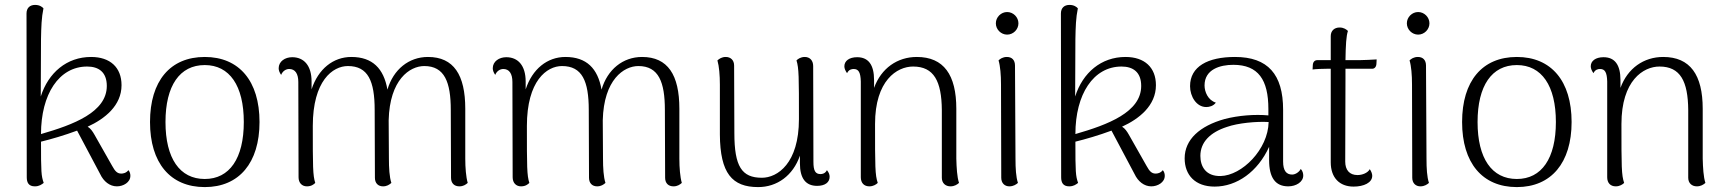

<svg xmlns="http://www.w3.org/2000/svg" viewBox="-20 -749 7038 782"><path d="M503 -56C494 -44 481 -42 474 -42C458 -42 449 -51 437 -73L365 -200C357 -214 349 -226 337 -233C407 -265 475 -319 475 -402C475 -474 429 -517 351 -517C252 -517 177 -453 146 -356L147 -590C148 -639 149 -677 157 -715C152 -721 141 -729 123 -729C102 -729 88 -717 88 -694L89 -27C89 -5 97 10 122 10C140 10 150 2 158 -4C148 -33 147 -47 147 -172C188 -182 243 -198 294 -217L388 -40C402 -10 427 10 456 10C482 10 511 -6 511 -33C511 -41 509 -49 503 -56ZM147 -203C147 -365 220 -478 335 -478C381 -478 415 -456 415 -399C415 -292 279 -241 147 -203Z M814 13C954 13 1037 -86 1037 -252C1037 -419 954 -517 814 -517C673 -517 591 -419 591 -252C591 -86 673 13 814 13ZM814 -20C712 -20 654 -104 654 -252C654 -400 712 -484 814 -484C915 -484 973 -400 973 -252C973 -104 915 -20 814 -20Z M1875 -103V-306C1875 -444 1828 -517 1723 -517C1645 -517 1582 -466 1558 -384C1543 -470 1497 -517 1411 -517C1337 -517 1276 -468 1249 -385V-417C1249 -482 1218 -516 1170 -516C1141 -516 1115 -499 1115 -471C1115 -463 1118 -454 1125 -444C1131 -459 1144 -468 1158 -468C1182 -468 1195 -449 1195 -415L1196 -27C1196 -4 1210 10 1230 10C1248 10 1258 2 1264 -4C1254 -35 1254 -70 1254 -236C1254 -420 1335 -480 1397 -480C1479 -480 1506 -419 1506 -301L1507 -25C1507 -3 1520 10 1540 10C1556 10 1566 3 1574 -4C1566 -28 1564 -66 1564 -103L1563 -259C1567 -425 1649 -480 1708 -480C1791 -480 1816 -414 1816 -301L1817 -25C1817 -3 1830 10 1851 10C1867 10 1877 3 1885 -4C1878 -28 1875 -66 1875 -103Z M2747 -103V-306C2747 -444 2700 -517 2595 -517C2517 -517 2454 -466 2430 -384C2415 -470 2369 -517 2283 -517C2209 -517 2148 -468 2121 -385V-417C2121 -482 2090 -516 2042 -516C2013 -516 1987 -499 1987 -471C1987 -463 1990 -454 1997 -444C2003 -459 2016 -468 2030 -468C2054 -468 2067 -449 2067 -415L2068 -27C2068 -4 2082 10 2102 10C2120 10 2130 2 2136 -4C2126 -35 2126 -70 2126 -236C2126 -420 2207 -480 2269 -480C2351 -480 2378 -419 2378 -301L2379 -25C2379 -3 2392 10 2412 10C2428 10 2438 3 2446 -4C2438 -28 2436 -66 2436 -103L2435 -259C2439 -425 2521 -480 2580 -480C2663 -480 2688 -414 2688 -301L2689 -25C2689 -3 2702 10 2723 10C2739 10 2749 3 2757 -4C2750 -28 2747 -66 2747 -103Z M3348 -56C3341 -42 3329 -40 3322 -40C3301 -40 3293 -53 3293 -90L3292 -480C3292 -503 3278 -517 3258 -517C3241 -517 3230 -509 3224 -503C3234 -471 3234 -436 3234 -264C3234 -84 3147 -25 3083 -25C3001 -25 2971 -71 2971 -207L2970 -482C2970 -504 2956 -517 2936 -517C2920 -517 2910 -510 2902 -503C2909 -479 2912 -442 2912 -404V-201C2913 -43 2962 13 3068 13C3145 13 3210 -34 3238 -115V-84C3238 -23 3261 8 3308 8C3340 8 3359 -6 3359 -29C3359 -38 3356 -46 3348 -56Z M3875 -103V-306C3875 -444 3824 -517 3714 -517C3635 -517 3569 -471 3540 -391V-423C3540 -485 3517 -516 3471 -516C3439 -516 3419 -501 3419 -479C3419 -470 3423 -461 3430 -451C3437 -466 3449 -468 3457 -468C3477 -468 3485 -454 3486 -417V-27C3486 -4 3499 10 3521 10C3537 10 3549 2 3555 -4C3544 -36 3544 -71 3544 -244C3544 -421 3633 -478 3699 -478C3784 -478 3815 -418 3816 -301V-25C3816 -3 3831 10 3851 10C3867 10 3878 3 3886 -4C3878 -28 3876 -66 3875 -103Z M4082 -608C4107 -608 4128 -629 4128 -654C4128 -679 4107 -700 4082 -700C4057 -700 4036 -679 4036 -654C4036 -629 4057 -608 4082 -608ZM4116 -103 4114 -482C4114 -505 4101 -517 4081 -517C4064 -517 4053 -509 4047 -503C4054 -480 4057 -444 4057 -405L4058 -25C4058 -3 4072 10 4091 10C4108 10 4119 2 4126 -4C4118 -28 4116 -63 4116 -103Z M4716 -56C4707 -44 4694 -42 4687 -42C4671 -42 4662 -51 4650 -73L4578 -200C4570 -214 4562 -226 4550 -233C4620 -265 4688 -319 4688 -402C4688 -474 4642 -517 4564 -517C4465 -517 4390 -453 4359 -356L4360 -590C4361 -639 4362 -677 4370 -715C4365 -721 4354 -729 4336 -729C4315 -729 4301 -717 4301 -694L4302 -27C4302 -5 4310 10 4335 10C4353 10 4363 2 4371 -4C4361 -33 4360 -47 4360 -172C4401 -182 4456 -198 4507 -217L4601 -40C4615 -10 4640 10 4669 10C4695 10 4724 -6 4724 -33C4724 -41 4722 -49 4716 -56ZM4360 -203C4360 -365 4433 -478 4548 -478C4594 -478 4628 -456 4628 -399C4628 -292 4492 -241 4360 -203Z M5278 -61C5270 -46 5254 -38 5243 -38C5219 -38 5206 -54 5206 -91V-302C5206 -446 5144 -517 5010 -517C4899 -517 4827 -478 4827 -398C4827 -356 4853 -313 4893 -313C4905 -313 4922 -317 4932 -331C4900 -341 4886 -375 4886 -401C4886 -467 4950 -485 5003 -485C5105 -485 5146 -424 5146 -305V-279C5091 -284 5024 -279 4967 -264C4867 -236 4805 -181 4805 -104C4805 -36 4848 11 4927 11C5018 11 5103 -50 5149 -151V-97C5149 -26 5174 10 5227 10C5259 10 5288 -8 5288 -34C5288 -42 5286 -52 5278 -61ZM4951 -32C4891 -31 4869 -71 4869 -114C4869 -170 4909 -210 4977 -232C5022 -248 5098 -255 5147 -252C5145 -141 5039 -34 4951 -32Z M5516 -504H5460C5461 -566 5463 -602 5470 -623C5464 -629 5453 -637 5436 -637C5415 -637 5400 -624 5400 -602V-504H5345C5335 -504 5328 -497 5327 -485L5326 -466C5339 -468 5373 -469 5386 -469H5400V-88C5400 -25 5436 11 5493 11C5535 11 5569 -5 5569 -33C5569 -40 5566 -50 5559 -60C5551 -45 5529 -36 5509 -36C5476 -36 5459 -57 5459 -91L5460 -427V-469H5569C5578 -469 5585 -476 5586 -488L5587 -507C5577 -506 5526 -504 5516 -504Z M5756 -608C5781 -608 5802 -629 5802 -654C5802 -679 5781 -700 5756 -700C5731 -700 5710 -679 5710 -654C5710 -629 5731 -608 5756 -608ZM5790 -103 5788 -482C5788 -505 5775 -517 5755 -517C5738 -517 5727 -509 5721 -503C5728 -480 5731 -444 5731 -405L5732 -25C5732 -3 5746 10 5765 10C5782 10 5793 2 5800 -4C5792 -28 5790 -63 5790 -103Z M6158 13C6298 13 6381 -86 6381 -252C6381 -419 6298 -517 6158 -517C6017 -517 5935 -419 5935 -252C5935 -86 6017 13 6158 13ZM6158 -20C6056 -20 5998 -104 5998 -252C5998 -400 6056 -484 6158 -484C6259 -484 6317 -400 6317 -252C6317 -104 6259 -20 6158 -20Z M6915 -103V-306C6915 -444 6864 -517 6754 -517C6675 -517 6609 -471 6580 -391V-423C6580 -485 6557 -516 6511 -516C6479 -516 6459 -501 6459 -479C6459 -470 6463 -461 6470 -451C6477 -466 6489 -468 6497 -468C6517 -468 6525 -454 6526 -417V-27C6526 -4 6539 10 6561 10C6577 10 6589 2 6595 -4C6584 -36 6584 -71 6584 -244C6584 -421 6673 -478 6739 -478C6824 -478 6855 -418 6856 -301V-25C6856 -3 6871 10 6891 10C6907 10 6918 3 6926 -4C6918 -28 6916 -66 6915 -103Z"/></svg>

Font: Arima Koshi Light
Style: Regular
Weight: 300
Designer: Joana Correia and Natanael Gama
Foundry: NDISCOVER
Version: Version 1.019;PS 001.019;hotconv 1.0.88;makeotf.lib2.5.64775